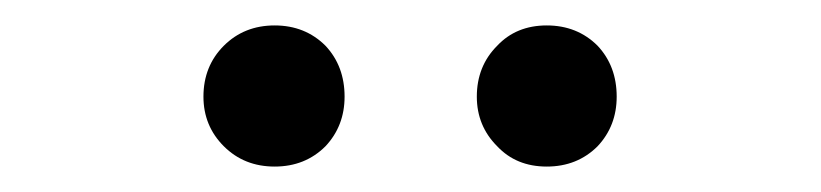

<svg xmlns="http://www.w3.org/2000/svg" viewBox="-20 -787 646 151"><path d="M156 -672Q140 -688 140 -711Q140 -735 156 -751Q172 -767 196 -767Q220 -767 236 -751Q251 -735 251 -711Q251 -688 236 -672Q220 -656 196 -656Q172 -656 156 -672ZM371 -672Q355 -688 355 -711Q355 -735 371 -751Q386 -767 410 -767Q434 -767 450 -751Q465 -735 465 -711Q465 -688 450 -672Q434 -656 410 -656Q386 -656 371 -672Z"/></svg>

Font: Source Han Sans K Regular
Style: Regular
Weight: 400
Designer: Ryoko NISHIZUKA  (kana & ideographs); Paul D. Hunt (Latin, Greek & Cyrillic); Wenlong ZHANG  (bopomofo); Sandoll Communi
Foundry: Adobe Systems Incorporated
Version: Version 1.00 July 18, 2014, initial release